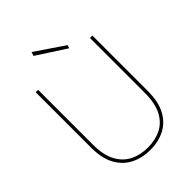

<svg xmlns="http://www.w3.org/2000/svg" viewBox="-255 -996 1121 1121"><g transform="rotate(-45 305.5 -435.5)"><path d="M308 12Q242 12 188.5 -14.5Q135 -41 103.5 -97Q72 -153 72 -243V-700H92V-246Q92 -161 120.5 -108.5Q149 -56 197.5 -32Q246 -8 307 -8Q369 -8 417 -32Q465 -56 492.5 -108.5Q520 -161 520 -246V-700H540V-243Q540 -153 509.5 -97Q479 -41 426.5 -14.5Q374 12 308 12ZM392 -743 213 -859 221 -883 398 -763Z"/></g></svg>

Font: DM Sans 12pt Thin
Style: Regular
Weight: 250
Version: Version 4.004;gftools[0.9.30]